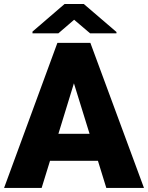

<svg xmlns="http://www.w3.org/2000/svg" viewBox="-22 -921 726 941"><path d="M499 0 458 -132.8H223.1L182.1 0H-2L259.3 -710.9H420.9L683.6 0ZM264.2 -265.1H417L340.3 -512.7ZM388.7 -901.4 548.8 -764.2V-757.8H419.4L341.3 -824.2L264.2 -757.8H137.2V-766.1L294.4 -901.4Z"/></svg>

Font: Vazirmatn RD Black
Style: Regular
Weight: 900
Designer: Saber Rastikerdar
Foundry: Saber Rastikerdar
Version: Version 32.102